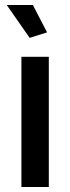

<svg xmlns="http://www.w3.org/2000/svg" viewBox="-20 -751 282 771"><path d="M7 -731 99 -599 169 -621 112 -731ZM66 0H176V-523H66Z"/></svg>

Font: FIGSv2-sans-serif SemiBold
Style: Regular
Weight: 600
Designer: Matt McInerney, Pablo Impallari, Rodrigo Fuenzalida,Mirko Velimirovic
Foundry: Matt McInerney, Pablo Impallari, Rodrigo Fuenzalida
Version: Version 4.021;hotconv 1.0.109;makeotfexe 2.5.65596